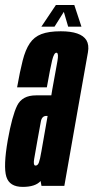

<svg xmlns="http://www.w3.org/2000/svg" viewBox="-40 -728 366 752"><path d="M122.5 0 119 -19Q98.5 4 49 4Q-3 4 -15.2 -36Q-27.5 -76 -9.5 -179.5Q7.5 -274.5 27.2 -314.5Q47 -354.5 101 -354.5H161L164.5 -376Q179 -456.5 185 -489Q190 -517.5 183 -521Q182 -521.5 181 -521.5Q171.5 -521.5 164.2 -491.8Q157 -462 143.5 -386H27Q38 -448.5 48.8 -490.8Q59.5 -533 76.5 -558.2Q93.5 -583.5 122.2 -594.5Q151 -605.5 198 -605.5Q277 -605.5 298.5 -570.5Q309.5 -552 304.5 -523.5Q290 -441.5 266.5 -309.5L212 0ZM121.5 -131.5 146.5 -274H141.5Q123.5 -274 119.8 -250.8Q116 -227.5 107 -180.5Q99 -134 94 -106.5Q90 -83.5 96.5 -80Q98 -79.5 99.5 -79.5Q108 -79.5 112.5 -92Q117 -104.5 121.5 -132ZM122 -623.5 179 -708.5H251L279 -623.5H227L210 -681.5L173.5 -623.5Z"/></svg>

Font: Anybody UltraCondensed SemiBold
Style: Italic
Weight: 600
Width: 1
Italic angle: -10°
Designer: Tyler Finck
Foundry: Etcetera Type Company
Version: Version 1.010; ttfautohint (v1.8.3) -l 8 -r 50 -G 200 -x 14 